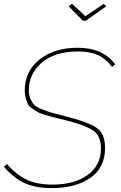

<svg xmlns="http://www.w3.org/2000/svg" viewBox="-21 -960 620 985"><path d="M331 -928 349 -940 417 -877 511 -940 524 -928 420 -854H404ZM-1 -105 15 -118Q61 -65 114.5 -39Q168 -13 248 -13Q361 -13 429 -62.5Q497 -112 497 -199Q497 -264 455.5 -291.5Q414 -319 305 -346Q266 -355 252.5 -358.5Q239 -362 210.5 -370.5Q182 -379 172 -385.5Q162 -392 145 -403Q128 -414 122 -426.5Q116 -439 111 -456.5Q106 -474 106 -496Q106 -594 181.5 -654.5Q257 -715 378 -715Q507 -715 570 -630L554 -616Q522 -659 481.5 -677.5Q441 -696 380 -696Q261 -696 194 -639Q127 -582 127 -498Q127 -472 135 -453.5Q143 -435 153.5 -423.5Q164 -412 191.5 -400.5Q219 -389 240.5 -383Q262 -377 309 -365Q429 -335 473.5 -305Q518 -275 518 -201Q518 -100 442.5 -47.5Q367 5 244 5Q161 5 104.5 -21Q48 -47 -1 -105Z"/></svg>

Font: Raleway-v4020 Thin
Style: Italic
Weight: 250
Italic angle: -12°
Designer: Matt McInerney, Pablo Impallari, Rodrigo Fuenzalida
Foundry: Matt McInerney, Pablo Impallari, Rodrigo Fuenzalida
Version: Version 4.020;PS 004.020;hotconv 1.0.88;makeotf.lib2.5.64775